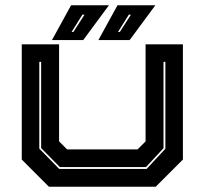

<svg xmlns="http://www.w3.org/2000/svg" viewBox="-20 -708 776 728"><path d="M165.5 0 62.5 -103V-540H204V-172L234.5 -141.5H501.5L532 -172V-540H673.5V-103L570.5 0ZM204.5 -67.5H536L607 -144V-473.5H600V-146L533.5 -74.5H207L136 -146.5V-473.5H129V-144.5ZM353 -556 425.5 -688H569L471.5 -556ZM177 -556 249.5 -688H393L295.5 -556ZM251.5 -587H258.5L300.5 -652.5H292.5ZM427.5 -587H434.5L476.5 -652.5H468.5Z"/></svg>

Font: Tourney Expanded ExtraBold
Style: Regular
Weight: 800
Width: 7
Designer: Tyler Finck
Foundry: Etcetera Type Co
Version: Version 1.010; ttfautohint (v1.8.3)